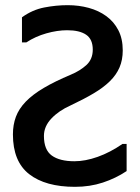

<svg xmlns="http://www.w3.org/2000/svg" viewBox="-20 -726 540 743"><path d="M470 -64Q428 -36 378 -19.5Q328 -3 270 -3Q156 -3 93 -52Q30 -101 30 -206Q30 -243 41.5 -274Q53 -305 79.5 -332.5Q106 -360 149 -385.5Q192 -411 254 -437Q290 -452 314.5 -474.5Q339 -497 339 -534Q339 -574 313.5 -591.5Q288 -609 240 -609Q202 -609 159.5 -597Q117 -585 82 -562H65V-659Q105 -688 151 -697Q197 -706 242 -706Q285 -706 323.5 -695.5Q362 -685 391.5 -663.5Q421 -642 438 -609Q455 -576 455 -531Q455 -494 442.5 -465Q430 -436 405 -411.5Q380 -387 342 -364.5Q304 -342 253 -318Q208 -298 179 -267.5Q150 -237 150 -200Q150 -146 180.5 -124Q211 -102 268 -102Q310 -102 358 -119Q406 -136 454 -169H470Z"/></svg>

Font: D2Coding ligature
Style: Bold
Weight: 700
Monospace: yes
Designer: Yong-Rak Park; Jeong-Hwan Yoon; Sang-Min Lee;
Foundry: NHN Corporation
Version: Version 1.3.2; Build 20180524